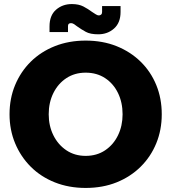

<svg xmlns="http://www.w3.org/2000/svg" viewBox="-20 -913 845 946"><path d="M402 13Q319 13 250 -14.5Q181 -42 131.5 -91.5Q82 -141 54.5 -207Q27 -273 27 -350Q27 -428 54.5 -494Q82 -560 131.5 -609Q181 -658 250 -685.5Q319 -713 402 -713Q486 -713 554.5 -685.5Q623 -658 673 -609Q723 -560 750 -494Q777 -428 777 -350Q777 -273 750 -207Q723 -141 673 -91.5Q623 -42 554.5 -14.5Q486 13 402 13ZM402 -145Q457 -145 498 -172.5Q539 -200 561.5 -246.5Q584 -293 584 -350Q584 -408 561.5 -454.5Q539 -501 498 -528Q457 -555 402 -555Q348 -555 307 -528Q266 -501 243 -454.5Q220 -408 220 -350Q220 -293 243 -246.5Q266 -200 307 -172.5Q348 -145 402 -145ZM464 -744Q425 -744 403 -756Q381 -768 360 -783Q353 -789 345 -794Q337 -799 330 -799Q315 -799 315 -785V-755H224V-783Q224 -837 256 -865Q288 -893 334 -893Q368 -893 391 -881Q414 -869 434 -854Q442 -849 451 -843Q460 -837 467 -837Q473 -837 478 -841Q483 -845 483 -854V-883H574V-854Q574 -801 542 -772.5Q510 -744 464 -744Z"/></svg>

Font: MuseoModerno ExtraBold
Style: Regular
Weight: 800
Designer: Pablo Cosgaya, Héctor Gatti, Marcela Romero, and the Authors of The MuseoModerno Project.
Foundry: Omnibus-Type Team
Version: Version 1.001